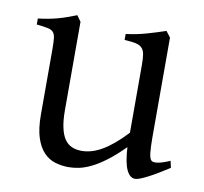

<svg xmlns="http://www.w3.org/2000/svg" viewBox="-61 -535 652 614"><g transform="rotate(10 265.0 -227.5)"><path d="M522 -40Q503.9 -28.3 487.3 -18.3Q470.7 -8.3 456.5 -1Q442.4 6.3 431.6 10.5Q420.9 14.6 415 14.6Q397.9 14.6 387.2 -8.1Q376.5 -30.8 373.5 -81.1Q343.3 -50.8 318.1 -32Q293 -13.2 271.7 -2.9Q250.5 7.3 232.7 11Q214.8 14.6 199.2 14.6Q176.3 14.6 155.3 8.3Q134.3 2 118.2 -14.9Q102.1 -31.7 92.5 -61Q83 -90.3 83 -136.2V-347.2Q83 -370.6 81.5 -383.5Q80.1 -396.5 74 -403.1Q67.9 -409.7 55.2 -412.1Q42.5 -414.6 20 -417V-436.5Q37.6 -438.5 53 -441.4Q68.4 -444.3 82.8 -448.2Q97.2 -452.1 111.8 -457.3Q126.5 -462.4 142.6 -468.8L156.2 -449.7V-163.1Q156.2 -128.9 161.4 -106Q166.5 -83 176 -69.3Q185.5 -55.7 199.5 -49.8Q213.4 -43.9 231 -43.9Q246.6 -43.9 262.9 -48.6Q279.3 -53.2 296.6 -63.2Q314 -73.2 333 -89.1Q352.1 -105 373.5 -127.9V-347.2Q373.5 -369.1 371.3 -382.3Q369.1 -395.5 361.8 -402.8Q354.5 -410.2 341.1 -413.1Q327.6 -416 305.2 -417V-436.5Q340.3 -440.9 372.6 -450.2Q404.8 -459.5 432.1 -468.8L446.8 -449.7V-124Q446.8 -93.8 449 -74.7Q451.2 -55.7 458 -50.8Q463.9 -46.9 478 -49.1Q492.2 -51.3 517.1 -62Z"/></g></svg>

Font: Gentium Plus
Style: Regular
Weight: 400
Designer: J. Victor Gaultney, Annie Olsen, Iska Routamaa
Foundry: SIL International
Version: Version 1.510